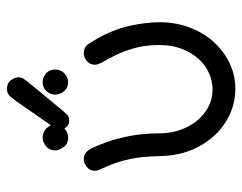

<svg xmlns="http://www.w3.org/2000/svg" viewBox="-94 -614 712 565"><g transform="rotate(-90 262.5 -331.0)"><path d="M103 -525Q103 -542 115 -552Q127 -562 141 -562Q151 -562 160.5 -556.5Q170 -551 177 -538L248 -640Q252 -645 260.5 -656Q269 -667 283 -667H284Q301 -667 309.5 -655.5Q318 -644 318 -633Q318 -627 316.5 -623Q315 -619 306 -607.5Q297 -596 277 -572Q257 -548 219 -502Q214 -496 208 -490Q202 -484 191 -484Q180 -484 174.5 -489.5Q169 -495 167 -498Q158 -490 151.5 -488.5Q145 -487 141 -487Q121 -487 112 -501Q103 -515 103 -525ZM267 -525Q267 -539 277 -550.5Q287 -562 304 -562Q318 -562 329.5 -552Q341 -542 341 -525Q341 -509 329.5 -498Q318 -487 304 -487Q287 -487 277 -499Q267 -511 267 -525ZM43 -409Q43 -423 54.5 -432Q66 -441 77 -441Q89 -441 97 -434Q105 -427 110 -416Q129 -374 138 -338.5Q147 -303 150 -274.5Q153 -246 153 -225Q153 -204 155 -191Q158 -169 167.5 -146Q177 -123 193 -104.5Q209 -86 231.5 -74Q254 -62 283 -62Q307 -62 330.5 -72.5Q354 -83 372.5 -103.5Q391 -124 402 -153Q413 -182 413 -218Q413 -260 404 -291.5Q395 -323 384 -345.5Q373 -368 364 -383.5Q355 -399 355 -408Q355 -422 365.5 -431.5Q376 -441 389 -441Q406 -441 414.5 -429Q423 -417 428 -408Q458 -357 469 -308Q480 -259 480 -217Q480 -172 465.5 -132Q451 -92 424.5 -61.5Q398 -31 362 -13Q326 5 284 5Q245 5 210.5 -10.5Q176 -26 149.5 -53.5Q123 -81 106.5 -118.5Q90 -156 87 -200Q86 -216 85.5 -234Q85 -252 82.5 -274.5Q80 -297 73 -324Q66 -351 51 -384Q48 -390 45.5 -396Q43 -402 43 -409Z"/></g></svg>

Font: CMU Typewriter Custom
Style: Regular
Weight: 500
Monospace: yes
Version: Version 0.7.0